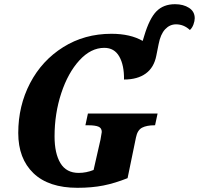

<svg xmlns="http://www.w3.org/2000/svg" viewBox="-20 -885 948 915"><path d="M67 -251Q67 -381 123.5 -489Q180 -597 281.5 -660.5Q383 -724 511 -724Q601 -724 660 -690L667 -713Q692 -797 725.5 -831Q759 -865 814 -865Q854 -865 881 -847.5Q908 -830 908 -798Q908 -785 902 -768.5Q896 -752 885 -742Q856 -769 819 -769Q789 -769 767 -745.5Q745 -722 736 -675L725 -620Q714 -563 674.5 -534.5Q635 -506 571 -506Q572 -574 548.5 -615.5Q525 -657 477 -657Q413 -657 358.5 -597.5Q304 -538 272 -441Q240 -344 240 -235Q240 -154 268 -107.5Q296 -61 355 -61Q391 -61 426 -75L459 -220Q465 -252 465 -256Q465 -275 449 -281.5Q433 -288 401 -288H387L399 -344H731L719 -288H717Q679 -288 657 -276.5Q635 -265 628 -230L588 -36Q528 -12 473 -1Q418 10 349 10Q212 10 139.5 -59.5Q67 -129 67 -251Z"/></svg>

Font: Noto Serif NarrowExtraBold
Style: Italic
Weight: 800
Width: 4
Italic angle: -12°
Designer: Monotype Design Team
Foundry: Monotype Imaging Inc.
Version: Version 1.001